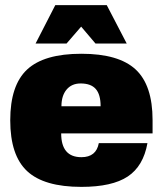

<svg xmlns="http://www.w3.org/2000/svg" viewBox="-20 -720 636 750"><path d="M576 -199H219Q219 -106 298 -106Q356 -106 366 -161H556Q540 -71 479 -30.5Q418 10 298 10Q152 10 86 -51.5Q20 -113 20 -250Q20 -387 86 -448.5Q152 -510 298 -510Q444 -510 510 -448.5Q576 -387 576 -251ZM295 -394Q260 -394 240 -370Q220 -346 220 -305H373Q373 -351 354 -372.5Q335 -394 295 -394ZM475 -550H353L297 -616L240 -550H119L196 -700H397Z"/></svg>

Font: Fivo Sans Black
Style: Regular
Weight: 900
Designer: Alexander Slobzheninov
Foundry: Alexander Slobzheninov
Version: 1.0